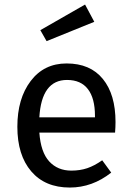

<svg xmlns="http://www.w3.org/2000/svg" viewBox="-20 -821 584 853"><path d="M398.9 -724.1 187 -638.2 159.2 -687 357.9 -800.8ZM493.2 -278.8Q493.2 -256.3 491.2 -231.9H154.8Q161.1 -144.5 198.7 -103.8Q236.3 -63 296.9 -63Q335.4 -63 367.4 -73.7Q399.4 -84.5 434.1 -108.9L474.1 -54.2Q390.1 12.2 290 12.2Q180.2 12.2 118.7 -59.8Q57.1 -131.8 57.1 -257.8Q57.1 -382.8 116.2 -460.9Q175.3 -539.1 275.9 -539.1Q380.9 -539.1 437 -470.2Q493.2 -401.4 493.2 -278.8ZM401.9 -299.8V-306.2Q401.9 -384.3 370.6 -425Q339.4 -465.8 277.8 -465.8Q164.6 -465.8 154.8 -299.8Z"/></svg>

Font: FiraGO
Style: Regular
Weight: 400
Designer: bBox Type
Foundry: bBox Type GmbH
Version: Version 1.001;PS 001.001;hotconv 1.0.88;makeotf.lib2.5.64775